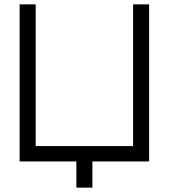

<svg xmlns="http://www.w3.org/2000/svg" viewBox="-20 -740 774 880"><path d="M403.5 120V0H663.5V-720H590V-70.5H143.5V-720H70V0H330V120Z"/></svg>

Font: Manrope
Style: Regular
Weight: 400
Designer: Mikhail Sharanda
Foundry: Mikhail Sharanda
Version: Version 4.505